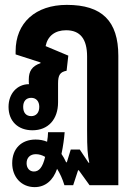

<svg xmlns="http://www.w3.org/2000/svg" viewBox="-20 -542 562 787"><path d="M122 225C166 225 198 197 214 150C226 169 236 191 244 217H280L300 156H303L347 217H465V-313C465 -456 398 -522 254 -522C126 -522 44 -449 44 -332V-319L146 -286V-283C111 -271 98 -250 98 -216V-208C98 -204 98 -201 99 -197C50 -197 15 -158 15 -104C15 -45 54 -8 113 -8C177 -8 218 -52 218 -123V-200C218 -234 226 -247 253 -252L260 -314L167 -353C175 -394 205 -418 251 -418C309 -418 337 -382 337 -310V-7C337 69 339 91 346 125H343L307 71H270L254 123H251C245 110 239 99 232 89C239 56 243 25 245 0H177C177 12 175 26 173 39C159 33 143 30 126 30C67 30 30 68 30 127C30 184 68 225 122 225ZM108 -66C87 -66 75 -80 75 -104C75 -127 87 -141 108 -141C128 -141 141 -127 141 -104C141 -80 128 -66 108 -66ZM89 127C89 104 104 90 127 90C140 90 153 94 165 101C155 144 140 161 119 161C101 161 89 147 89 127Z"/></svg>

Font: Noto Sans Thai Looped UI Narrow
Style: Bold
Weight: 700
Width: 4
Designer: Cadson Demak Team
Foundry: Cadson Demak Co., Ltd.
Version: Version 1.000